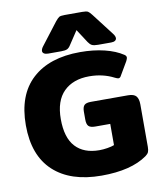

<svg xmlns="http://www.w3.org/2000/svg" viewBox="-99 -994 902 1087"><g transform="rotate(-10 352.5 -451.0)"><path d="M186 -738Q186 -750 198 -765L294 -890Q308 -907 316 -912Q324 -917 348 -917H449Q473 -917 481.5 -912Q490 -907 503 -890L599 -765Q611 -750 611 -738Q611 -729 603 -723.5Q595 -718 580 -718H505Q481 -718 470 -723.5Q459 -729 449 -744L399 -821L348 -744Q339 -729 328 -723.5Q317 -718 293 -718H218Q203 -718 194.5 -723.5Q186 -729 186 -738ZM23 -340Q23 -514 121.5 -604.5Q220 -695 397 -695Q474 -695 537 -679.5Q600 -664 642 -636Q653 -629 653 -619Q653 -613 646 -599L602 -524Q596 -511 586 -511Q580 -511 566 -518Q502 -551 424 -551Q331 -551 277.5 -498Q224 -445 224 -340Q224 -233 272 -181Q320 -129 409 -129Q431 -129 455.5 -133Q480 -137 495 -143V-265H409Q381 -265 370.5 -276Q360 -287 360 -314V-359Q360 -385 370.5 -396Q381 -407 409 -407H622Q656 -407 669 -391.5Q682 -376 682 -344V-100Q682 -81 677.5 -70.5Q673 -60 659 -50Q567 15 397 15Q219 15 121 -75.5Q23 -166 23 -340Z"/></g></svg>

Font: Mitr SemiBold
Style: Regular
Weight: 600
Designer: Thanarat Vachiruckul
Foundry: Cadson Demak
Version: Version 1.003